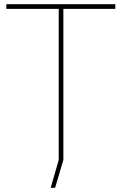

<svg xmlns="http://www.w3.org/2000/svg" viewBox="-20 -757 576 909"><path d="M220 132 258 0V-715H10V-737H526V-715H280V0L241 132Z"/></svg>

Font: Tomorrow Thin
Style: Regular
Weight: 250
Designer: Tony de Marco, Monica Rizzolli
Foundry: Just in Type
Version: Version 2.002